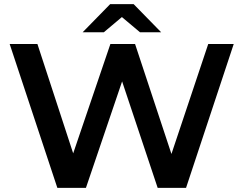

<svg xmlns="http://www.w3.org/2000/svg" viewBox="-20 -914 1184 934"><path d="M485 -757 573 -831 661 -757H764L630 -894H516L382 -757ZM1117 -700H993L814 -165L637 -700H517L336 -168L162 -700H27L259 0H398L574 -518L747 0H885Z"/></svg>

Font: Talent
Style: Bold
Weight: 600
Designer: Mike Powis
Version: Version 1.001;hotconv 1.0.109;makeotfexe 2.5.65596